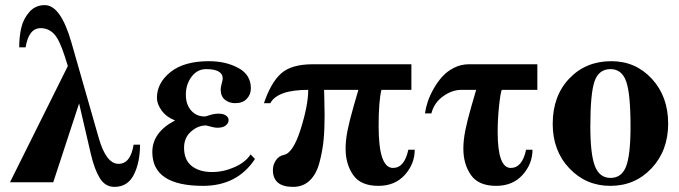

<svg xmlns="http://www.w3.org/2000/svg" viewBox="-20 -712 2654 750"><path d="M80 -527H55Q55 -568 63 -603Q71 -638 94.5 -665Q118 -692 155 -692Q217 -692 259 -546L366 -172Q395 -72 443 -72Q490 -72 502 -147H527Q527 -78 503 -30Q479 18 427 18Q391 18 370 -16Q349 -50 335 -110L289 -308L188 0H19L245 -454L233 -492Q212 -558 190.5 -580Q169 -602 139 -602Q92 -602 80 -527Z M959 -109 976 -91Q907 14 773 14Q575 14 575 -118Q575 -195 663 -241V-242Q631 -254 612 -279.5Q593 -305 593 -330Q593 -388 646 -430.5Q699 -473 796 -473Q862 -473 911 -446.5Q960 -420 960 -367Q960 -343 944 -326Q928 -309 899 -309Q875 -309 858.5 -322.5Q842 -336 842 -363Q842 -371 846 -385.5Q850 -400 850 -405Q850 -442 785 -442Q751 -442 728.5 -412.5Q706 -383 706 -342Q706 -304 726.5 -280.5Q747 -257 780 -257Q783 -257 800 -262.5Q817 -268 834 -268Q853 -268 863 -260.5Q873 -253 873 -243Q873 -231 862 -222Q851 -213 829 -213Q816 -213 785 -222Q753 -222 726 -198Q699 -174 699 -135Q699 -87 729 -63.5Q759 -40 808 -40Q853 -40 896 -59Q939 -78 959 -109Z M1587 -361H1470Q1459 -317 1459 -219Q1459 -56 1515 -56Q1560 -56 1575 -127H1600Q1600 -72 1561.5 -29Q1523 14 1458 14Q1389 14 1359.5 -28.5Q1330 -71 1330 -131Q1330 -164 1337.5 -202Q1345 -240 1361.5 -297.5Q1378 -355 1380 -361H1246Q1246 -353 1247 -320Q1248 -287 1248 -262Q1248 -207 1244 -165Q1240 -123 1228 -77.5Q1216 -32 1190 -7Q1164 18 1125 18Q1046 18 1046 -48Q1046 -68 1057.5 -85.5Q1069 -103 1089 -107Q1125 -114 1154.5 -207.5Q1184 -301 1184 -361Q1064 -361 1036 -309H1011Q1038 -389 1078 -425Q1118 -461 1202 -461H1587Z M1840 -361H1782Q1746 -361 1711 -336Q1676 -311 1665 -269H1640Q1643 -291 1651 -315Q1659 -339 1674 -365.5Q1689 -392 1708 -413Q1727 -434 1754 -447.5Q1781 -461 1812 -461H2079V-361H1940Q1935 -350 1929.5 -298.5Q1924 -247 1924 -197Q1924 -56 1975 -56Q2020 -56 2035 -127H2060Q2060 -72 2021.5 -29Q1983 14 1918 14Q1849 14 1819.5 -28.5Q1790 -71 1790 -131Q1790 -164 1797.5 -202Q1805 -240 1821.5 -297.5Q1838 -355 1840 -361Z M2368 -473Q2463 -473 2526.5 -404Q2590 -335 2590 -229Q2590 -124 2525.5 -55Q2461 14 2364 14Q2269 14 2204 -54.5Q2139 -123 2139 -228Q2139 -337 2203.5 -405Q2268 -473 2368 -473ZM2365 -442Q2319 -442 2302.5 -394.5Q2286 -347 2286 -218Q2286 -109 2304 -63Q2322 -17 2365 -17Q2408 -17 2425.5 -61.5Q2443 -106 2443 -218Q2443 -346 2426 -394Q2409 -442 2365 -442Z"/></svg>

Font: STIX MathJax Main
Style: Bold
Weight: 700
Designer: MicroPress Inc., with final additions and corrections provided by Coen Hoffman, Elsevier (retired)
Version: Version 1.1.1